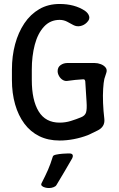

<svg xmlns="http://www.w3.org/2000/svg" viewBox="-20 -697 597 966"><path d="M280 10Q222 10 177.5 -12Q133 -34 102.5 -75Q72 -116 56 -172Q40 -228 40 -295V-347Q40 -415 56 -474.5Q72 -534 102.5 -579.5Q133 -625 177.5 -651Q222 -677 280 -677Q355 -677 407 -643Q424 -631 428.5 -615.5Q433 -600 418 -585L416 -583Q403 -570 384.5 -566Q366 -562 349 -571Q335 -579 317.5 -588Q300 -597 280 -597Q233 -597 201.5 -563Q170 -529 155 -472Q140 -415 140 -347V-295Q140 -193 174.5 -136.5Q209 -80 280 -80Q309 -80 336.5 -88.5Q364 -97 388 -107Q408 -115 413 -131.5Q418 -148 415.5 -184.5Q413 -221 409 -288Q408 -293 405.5 -296Q403 -299 398 -298Q379 -297 359 -295Q339 -293 319 -290Q307 -288 295.5 -295Q284 -302 277 -314.5Q270 -327 270 -339Q270 -359 285 -369.5Q300 -380 319 -380H456Q472 -380 487.5 -374Q503 -368 511.5 -357Q520 -346 515 -331L505 -300Q501 -282 499 -250Q497 -218 498.5 -179Q500 -140 505 -98Q507 -78 498 -63.5Q489 -49 470 -40L431 -21Q429 -20 426.5 -19Q424 -18 422 -17Q388 -4 351.5 3Q315 10 280 10ZM264 234Q260 241 249 245Q238 249 228 249H224Q217 249 207 246.5Q197 244 191 238.5Q185 233 189 225Q209 186 221.5 157.5Q234 129 246 90Q248 84 262 81Q276 78 293.5 76.5Q311 75 322 75H329Q338 75 342 78Q346 81 346.5 86.5Q347 92 343 100Q321 138 304 167Q287 196 264 234Z"/></svg>

Font: Winky Sans
Style: Regular
Weight: 400
Designer: Simon Atzbach
Foundry: typofactur
Version: Version 1.205